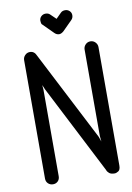

<svg xmlns="http://www.w3.org/2000/svg" viewBox="-99 -972 712 1035"><g transform="rotate(-10 257.5 -454.5)"><path d="M200 -854Q194 -858 192.5 -864.5Q191 -871 191 -878Q191 -892 201 -901.5Q211 -911 225 -911Q240 -911 249 -902L279 -873L308 -902Q317 -911 332 -911Q346 -911 356 -901.5Q366 -892 366 -878Q366 -863 356 -853L303 -800Q290 -789 279 -789Q265 -789 254 -800ZM68 -684Q68 -699 79 -710.5Q90 -722 106 -722Q130 -722 141 -696L392 -208L402 -180L399 -210V-684Q399 -699 410 -710.5Q421 -722 437 -722Q453 -722 464 -710.5Q475 -699 475 -684V-36Q475 -12 463 -5Q451 2 445 2Q422 2 413 -6.5Q404 -15 401 -21H402L151 -511L141 -535L143 -509V-36Q143 -19 132.5 -8.5Q122 2 106 2Q90 2 79 -8.5Q68 -19 68 -36Z"/></g></svg>

Font: VDS Compensated
Style: Light
Weight: 300
Designer: artmaker
Foundry: artmaker
Version: Version 1.000 2012 initial release